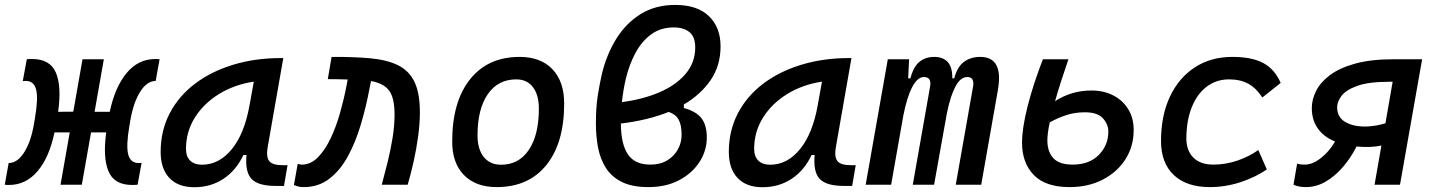

<svg xmlns="http://www.w3.org/2000/svg" viewBox="-46 -762 5926 792"><path d="M-8.8 1Q-13.2 1 -17.6 0.7Q-22 0.5 -26.4 0L-10.3 -89.4Q25.9 -89.8 53.7 -133.5Q81.5 -177.2 93.8 -249L98.1 -274.4Q112.3 -356.9 103 -392.6Q93.8 -428.2 60.1 -428.2Q57.1 -428.2 54.2 -428Q51.3 -427.7 47.9 -427.2L64.5 -517.6Q70.3 -518.6 75.9 -518.6Q81.5 -518.6 86.9 -518.6Q160.6 -518.6 184.6 -462.2Q208.5 -405.8 193.8 -300.8L256.3 -301.3L294.4 -517.6H382.3L344.2 -300.8H406.7Q428.2 -402.8 476.3 -460.7Q524.4 -518.6 594.7 -518.6Q599.1 -518.6 603.5 -518.3Q607.9 -518.1 612.3 -517.6L596.2 -428.2Q560.1 -427.7 532.5 -384Q504.9 -340.3 492.2 -268.6L487.8 -243.2Q473.6 -160.6 482.9 -125Q492.2 -89.4 525.9 -89.4Q528.8 -89.4 531.7 -89.6Q534.7 -89.8 538.1 -90.3L521.5 0Q515.6 0.5 510 0.7Q504.4 1 499 1Q425.3 1 401.6 -55.2Q377.9 -111.3 392.1 -215.8H329.6L291.5 0H203.6L241.7 -215.8H178.7Q157.7 -113.8 109.4 -56.4Q61 1 -8.8 1Z M755.4 10.3Q689 10.3 652.8 -27.8Q616.7 -65.9 616.7 -135.3Q616.7 -223.1 654.1 -294.7Q691.4 -366.2 758.8 -417Q826.2 -467.8 916.5 -495.1Q1006.8 -522.5 1112.8 -522.5H1122.6L1058.1 -154.8Q1051.3 -115.7 1064.2 -98.1Q1077.1 -80.6 1120.1 -80.6H1140.1L1125.5 4.9H1090.8Q1019 4.9 991.7 -23.9Q964.4 -52.7 970.7 -122.6H958Q928.2 -59.1 875.7 -24.4Q823.2 10.3 755.4 10.3ZM787.1 -82.5Q857.4 -82.5 909.7 -146Q961.9 -209.5 982.9 -325.7L1001 -425.3Q920.9 -413.1 857.7 -374.3Q794.4 -335.4 757.8 -277.1Q721.2 -218.8 721.2 -147.5Q721.2 -116.2 738.5 -99.4Q755.9 -82.5 787.1 -82.5Z M1528.8 0Q1540.5 -43 1552.7 -92.3Q1564.9 -141.6 1573.2 -192.1Q1581.5 -242.7 1581.5 -288.6Q1581.5 -359.9 1558.3 -389.4Q1535.2 -418.9 1484.4 -427.7L1478.5 -397.9Q1463.9 -319.8 1441.9 -246.6Q1419.9 -173.3 1388.2 -115.7Q1356.4 -58.1 1311.8 -24.2Q1267.1 9.8 1207 9.8Q1196.3 9.8 1187.5 8.1Q1178.7 6.3 1166.5 1L1182.1 -86.4Q1189.5 -84.5 1191.4 -83.7Q1193.4 -83 1199.2 -83Q1235.8 -83 1265.4 -113Q1294.9 -143.1 1317.9 -191.4Q1340.8 -239.7 1356.9 -296.9Q1373 -354 1383.3 -408.2L1388.2 -434.1Q1379.4 -434.6 1369.9 -434.6Q1360.4 -434.6 1350.6 -435.1Q1340.3 -435.1 1329.1 -435.3Q1317.9 -435.5 1306.2 -435.5L1321.8 -527.3Q1414.1 -527.8 1482.4 -521.5Q1550.8 -515.1 1596.2 -492.7Q1641.6 -470.2 1663.8 -424.1Q1686 -377.9 1686 -298.8Q1686 -251.5 1678.7 -198.5Q1671.4 -145.5 1659.9 -94.2Q1648.4 -43 1635.7 0Z M2002.9 9.8Q1916.5 9.8 1867.9 -39.8Q1819.3 -89.4 1819.3 -177.7Q1819.3 -342.8 1893.1 -435.1Q1966.8 -527.3 2097.7 -527.3Q2184.1 -527.3 2232.7 -476.6Q2281.2 -425.8 2281.2 -335Q2281.2 -172.4 2207.8 -81.3Q2134.3 9.8 2002.9 9.8ZM2021 -82.5Q2094.2 -82.5 2135.5 -143.8Q2176.8 -205.1 2176.8 -314Q2176.8 -370.6 2152.3 -402.6Q2127.9 -434.6 2083.5 -434.6Q2008.3 -434.6 1966.1 -373.5Q1923.8 -312.5 1923.8 -203.6Q1923.8 -146.5 1949.5 -114.5Q1975.1 -82.5 2021 -82.5Z M2774.9 -331.1V-316.4Q2824.2 -303.2 2846.9 -275.1Q2869.6 -247.1 2869.6 -194.3Q2869.6 -141.1 2839.8 -94.5Q2810.1 -47.9 2755.9 -19Q2701.7 9.8 2628.4 9.8Q2562 9.8 2519.5 -11.2Q2477.1 -32.2 2453.6 -68.8Q2430.2 -105.5 2421.1 -152.6Q2412.1 -199.7 2412.1 -252Q2412.1 -317.9 2419.4 -365.2Q2426.8 -412.6 2436 -453.6Q2455.1 -534.7 2494.9 -599.9Q2534.7 -665 2595.7 -703.4Q2656.7 -741.7 2739.3 -741.7Q2830.6 -741.7 2878.4 -695.3Q2926.3 -648.9 2926.3 -570.8Q2926.3 -491.2 2885.3 -431.4Q2844.2 -371.6 2774.9 -331.1ZM2519.5 -340.8Q2606.4 -352.1 2674.8 -381.6Q2743.2 -411.1 2782.5 -457.8Q2821.8 -504.4 2821.8 -566.4Q2821.8 -609.9 2798.1 -629.4Q2774.4 -648.9 2732.9 -648.9Q2679.7 -648.9 2640.6 -620.6Q2601.6 -592.3 2575.7 -544.4Q2549.8 -496.6 2535.6 -437.5Q2530.3 -414.6 2526.1 -390.1Q2522 -365.7 2519.5 -340.8ZM2712.4 -300.3Q2668.5 -282.7 2618.7 -270.8Q2568.8 -258.8 2515.1 -252.4Q2515.6 -168 2543.9 -125.5Q2572.3 -83 2636.7 -83Q2677.7 -83 2706.5 -100.6Q2735.4 -118.2 2750.5 -146.2Q2765.6 -174.3 2765.6 -206.1Q2765.6 -246.6 2753.2 -268.8Q2740.7 -291 2712.4 -300.3Z M3099.1 10.3Q3032.7 10.3 2996.6 -27.8Q2960.4 -65.9 2960.4 -135.3Q2960.4 -223.1 2997.8 -294.7Q3035.2 -366.2 3102.5 -417Q3169.9 -467.8 3260.3 -495.1Q3350.6 -522.5 3456.5 -522.5H3466.3L3401.9 -154.8Q3395 -115.7 3408 -98.1Q3420.9 -80.6 3463.9 -80.6H3483.9L3469.2 4.9H3434.6Q3362.8 4.9 3335.4 -23.9Q3308.1 -52.7 3314.5 -122.6H3301.8Q3272 -59.1 3219.5 -24.4Q3167 10.3 3099.1 10.3ZM3130.9 -82.5Q3201.2 -82.5 3253.4 -146Q3305.7 -209.5 3326.7 -325.7L3344.7 -425.3Q3264.6 -413.1 3201.4 -374.3Q3138.2 -335.4 3101.6 -277.1Q3064.9 -218.8 3064.9 -147.5Q3064.9 -116.2 3082.3 -99.4Q3099.6 -82.5 3130.9 -82.5Z M3704.1 -517.6 3700.2 -439H3709.5Q3721.7 -486.8 3746.8 -507.1Q3772 -527.3 3807.6 -527.3Q3844.2 -527.3 3863.5 -506.1Q3882.8 -484.9 3882.3 -439H3890.1Q3903.3 -487.3 3930.9 -507.3Q3958.5 -527.3 3997.6 -527.3Q4094.2 -527.3 4070.3 -390.6L4001.5 0H3896.5L3967.8 -404.3Q3974.6 -444.3 3943.8 -444.3Q3916.5 -444.3 3895.8 -406.2Q3875 -368.2 3860.4 -297.4L3851.1 -245.6Q3850.6 -244.1 3850.6 -242.7V-243.2L3807.1 0H3719.2L3790.5 -404.3Q3797.9 -444.3 3765.1 -444.3Q3738.3 -444.3 3716.6 -402.3Q3694.8 -360.4 3679.7 -282.7L3673.8 -248.5Q3673.3 -245.6 3672.9 -242.7V-243.7L3629.9 0H3524.9L3616.2 -517.6Z M4365.7 9.8Q4267.1 9.8 4218.5 -40Q4169.9 -89.8 4169.9 -173.8Q4169.9 -232.4 4192.4 -321.8Q4214.8 -411.1 4255.9 -517.6H4361.3Q4344.2 -468.3 4330.3 -424.8Q4316.4 -381.3 4306.2 -344.7Q4338.4 -365.7 4376 -377.2Q4413.6 -388.7 4456.5 -388.7Q4505.9 -388.7 4545.2 -368.9Q4584.5 -349.1 4607.4 -312.5Q4630.4 -275.9 4630.4 -225.6Q4630.4 -158.2 4596.4 -105Q4562.5 -51.8 4502.7 -21Q4442.9 9.8 4365.7 9.8ZM4284.2 -257.3Q4274.4 -211.4 4274.4 -182.6Q4274.4 -136.7 4298.8 -109.9Q4323.2 -83 4378.4 -83Q4447.3 -83 4486.6 -123Q4525.9 -163.1 4525.9 -219.2Q4525.9 -249 4503.7 -273.9Q4481.4 -298.8 4429.2 -298.8Q4388.7 -298.8 4353.8 -287.6Q4318.8 -276.4 4284.2 -257.3Z M4959 -83Q5009.8 -83 5058.3 -99.6Q5106.9 -116.2 5144.5 -143.1L5179.7 -63Q5131.8 -30.3 5070.3 -10.3Q5008.8 9.8 4944.8 9.8Q4848.6 9.8 4795.9 -40Q4743.2 -89.8 4743.2 -180.2Q4743.2 -285.2 4779.8 -363Q4816.4 -440.9 4882.6 -484.1Q4948.7 -527.3 5037.6 -527.3Q5117.7 -527.3 5165 -502Q5212.4 -476.6 5236.8 -419.9L5161.1 -359.9Q5135.7 -398.9 5103 -416.7Q5070.3 -434.6 5023.9 -434.6Q4971.2 -434.6 4931.4 -404.3Q4891.6 -374 4869.9 -319.3Q4848.1 -264.6 4847.7 -190.9Q4848.1 -139.6 4877.2 -111.3Q4906.2 -83 4959 -83Z M5603 -155.8Q5575.2 -155.3 5549.8 -157.7Q5526.4 -111.3 5493.9 -73.5Q5461.4 -35.6 5422.6 -12.9Q5383.8 9.8 5340.8 9.8Q5311 9.8 5289.6 0L5304.7 -87.4Q5312 -84.5 5320.8 -83.7Q5329.6 -83 5336.9 -83Q5368.2 -83 5402.8 -110.1Q5437.5 -137.2 5460.9 -178.2Q5414.6 -197.3 5389.9 -232.2Q5365.2 -267.1 5365.2 -316.4Q5365.2 -351.6 5383.1 -387.2Q5400.9 -422.9 5440.4 -452.4Q5480 -481.9 5544.7 -499.8Q5609.4 -517.6 5703.1 -517.6H5820.3L5729 0H5624L5652.3 -161.6Q5629.4 -156.7 5603 -155.8ZM5668.9 -253.4 5698.7 -424.8H5687Q5599.6 -424.8 5552.5 -407.7Q5505.4 -390.6 5487.5 -366.2Q5469.7 -341.8 5469.7 -319.8Q5469.7 -277.3 5505.1 -257.8Q5540.5 -238.3 5592.3 -240.2Q5630.4 -241.7 5668.9 -253.4Z"/></svg>

Font: Cascadia Mono
Style: Italic
Weight: 400
Italic angle: -10°
Monospace: yes
Designer: Aaron Bell
Foundry: Saja Typeworks
Version: Version 2404.023; ttfautohint (v1.8.4)